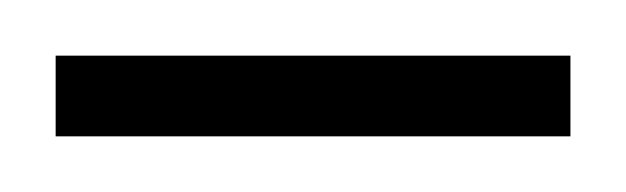

<svg xmlns="http://www.w3.org/2000/svg" viewBox="-20 -673 225 69"><path d="M0 -624V-653H185V-624Z"/></svg>

Font: Saira UltraCondensed Thin
Style: Regular
Weight: 250
Width: 1
Designer: Hector Gatti with collaboration of the Omnibus-Type team
Foundry: Omnibus-Type
Version: Version 1.101